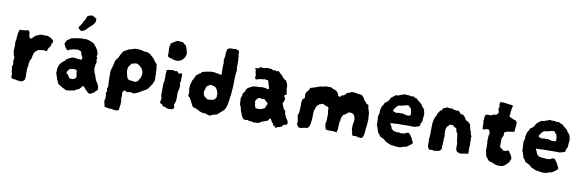

<svg xmlns="http://www.w3.org/2000/svg" viewBox="-56 -1218 5584 1838"><g transform="rotate(10 2736.5 -299.0)"><path d="M396 -422Q398 -406 391 -399Q386 -393 384.5 -386Q383 -379 382 -371Q380 -368 378.5 -365Q377 -362 375 -359Q371 -355 367.5 -350Q364 -345 361 -340Q359 -336 358 -331Q357 -326 355 -321Q354 -320 353.5 -318.5Q353 -317 352 -316Q351 -315 349.5 -315Q348 -315 347 -314H342Q320 -323 299 -315Q295 -314 292 -314Q289 -314 285 -314Q282 -313 279.5 -313Q277 -313 275 -312Q263 -307 254 -299Q245 -291 237 -282Q233 -270 228.5 -257.5Q224 -245 224 -230Q224 -229 223 -226.5Q222 -224 221 -222Q220 -218 218.5 -215.5Q217 -213 215 -209Q213 -203 210 -197Q207 -191 205 -185Q207 -178 204.5 -172Q202 -166 202 -160Q204 -151 202.5 -143.5Q201 -136 199 -128Q196 -119 196.5 -109.5Q197 -100 197 -91Q196 -80 196.5 -68Q197 -56 197 -45Q197 -38 196 -30Q195 -22 195 -14Q192 -8 190 -6Q183 5 173 9.5Q163 14 151 13Q143 12 134.5 11Q126 10 118 9Q114 8 108 6.5Q102 5 97 3Q93 4 90.5 4.5Q88 5 85 6Q72 2 61 -9Q62 -16 62 -23Q62 -30 63 -37Q62 -40 61.5 -44.5Q61 -49 59 -53Q58 -59 56 -65Q54 -71 55 -78Q54 -93 49 -113Q51 -115 52.5 -118.5Q54 -122 55 -125Q56 -128 56.5 -130.5Q57 -133 57 -136Q57 -138 58 -139.5Q59 -141 57 -143Q56 -146 55.5 -149.5Q55 -153 54 -156Q53 -166 54 -176Q55 -180 55.5 -183.5Q56 -187 57 -191Q59 -196 58.5 -202Q58 -208 53 -212Q52 -213 51.5 -214.5Q51 -216 49 -217Q48 -222 47.5 -228Q47 -234 45 -239Q44 -246 42.5 -252Q41 -258 41 -265Q43 -277 42 -288.5Q41 -300 44 -312Q44 -314 43.5 -317Q43 -320 43 -322Q42 -333 41.5 -344Q41 -355 45 -366Q47 -370 47 -375Q47 -380 47 -385Q47 -394 47.5 -402.5Q48 -411 52 -419Q52 -422 49 -429Q51 -434 52.5 -439.5Q54 -445 55 -450Q57 -455 58 -459.5Q59 -464 60 -468Q66 -474 71 -473Q81 -470 91.5 -472.5Q102 -475 112 -474Q115 -474 118 -475.5Q121 -477 124 -478Q141 -483 152 -477Q159 -465 160 -459Q161 -453 162 -430Q165 -419 173 -409Q175 -407 179.5 -406.5Q184 -406 186 -408Q190 -411 193 -413.5Q196 -416 199 -420Q205 -425 210.5 -430.5Q216 -436 220 -440Q231 -445 241.5 -450Q252 -455 265 -460H288L290 -461Q291 -461 291.5 -461.5Q292 -462 293 -461L296 -462Q308 -456 317 -459Q333 -464 348 -455Q357 -451 365 -447Q373 -443 382 -438Q385 -434 389 -430Q393 -426 396 -422Z M767 -677Q762 -661 752 -648Q742 -635 730 -626Q717 -616 706 -604.5Q695 -593 683 -580Q676 -576 670 -572Q664 -568 659 -566Q647 -560 639 -565Q633 -566 627 -574Q624 -576 621 -578.5Q618 -581 615 -582Q611 -590 616 -597Q621 -605 627.5 -614Q634 -623 641 -634Q642 -636 643.5 -640.5Q645 -645 647 -649Q652 -657 657 -664.5Q662 -672 666 -680Q668 -688 671 -695.5Q674 -703 678 -711Q682 -714 686.5 -716.5Q691 -719 697 -720Q701 -721 704 -722.5Q707 -724 711 -725Q714 -725 718 -725Q722 -725 726 -726Q732 -722 737.5 -719.5Q743 -717 748 -713Q756 -709 766 -704Q766 -697 766.5 -690Q767 -683 767 -677ZM899 -51Q898 -47 898 -42.5Q898 -38 897 -33Q890 -26 882 -19.5Q874 -13 868 -3Q859 1 849 6.5Q839 12 828 17Q815 14 804 3Q794 -6 784 -16Q774 -26 766 -38Q761 -44 750 -47Q746 -41 742 -36Q738 -31 734 -26Q730 -22 725.5 -17.5Q721 -13 716 -8Q704 -8 695 -0.5Q686 7 672 12Q668 13 662 13Q656 13 649 15Q641 17 632 18Q623 19 615 21Q602 24 590 17Q583 14 575.5 10Q568 6 560 2Q549 -5 538 -11.5Q527 -18 518 -24Q514 -29 512.5 -33.5Q511 -38 509 -41Q508 -45 506 -47.5Q504 -50 503 -54Q502 -60 498 -65Q494 -70 494 -77Q494 -81 492 -85Q487 -96 484 -107.5Q481 -119 477 -130Q478 -134 479 -138Q480 -142 481 -146Q481 -153 478 -159Q480 -164 481 -169Q482 -174 483 -178Q483 -183 485 -188Q487 -193 489 -197Q491 -201 492.5 -206Q494 -211 496 -215Q506 -226 516 -236Q526 -246 539 -253Q541 -257 543 -260Q545 -263 547 -267Q553 -272 560.5 -276Q568 -280 575 -285Q579 -286 582 -286.5Q585 -287 588 -289Q592 -290 601 -297Q619 -299 639 -297Q645 -296 651.5 -294Q658 -292 665 -293Q670 -293 675 -292Q680 -291 687 -290Q695 -293 697 -299Q699 -305 700 -313Q699 -315 697 -318Q695 -321 693 -324Q689 -333 684.5 -342.5Q680 -352 680 -363Q680 -365 678.5 -366Q677 -367 676 -369Q673 -370 669.5 -372Q666 -374 662 -375Q657 -377 652.5 -378Q648 -379 643 -381Q639 -380 633.5 -379.5Q628 -379 623 -378Q619 -378 614 -377.5Q609 -377 604 -377Q594 -374 584 -370.5Q574 -367 563 -367Q562 -364 560.5 -362Q559 -360 557 -358Q552 -357 547.5 -359Q543 -361 539 -363Q532 -368 529 -374Q526 -380 520 -384Q518 -386 518 -389Q518 -396 514.5 -401Q511 -406 508 -412Q507 -413 507 -417Q509 -423 513.5 -428Q518 -433 518 -439Q527 -456 544 -463Q557 -470 568 -480Q575 -480 580 -478Q581 -480 583 -480Q585 -480 587 -481Q593 -483 599 -485Q605 -487 612 -485Q623 -488 634 -489.5Q645 -491 655 -492Q669 -493 681 -492Q687 -490 690 -491Q701 -496 712 -492Q723 -488 734 -486Q737 -486 739 -485Q750 -479 763.5 -475Q777 -471 787 -462Q791 -456 795 -450.5Q799 -445 804 -440Q810 -434 814.5 -427Q819 -420 822 -413Q828 -403 831 -392Q835 -387 835 -376Q835 -372 835.5 -368.5Q836 -365 836 -360Q835 -358 833.5 -355.5Q832 -353 830 -351Q833 -346 835.5 -341Q838 -336 841 -331Q839 -328 838 -325Q837 -322 836 -320Q835 -314 838 -309Q841 -304 842 -299Q842 -294 841 -293Q833 -274 833 -255Q833 -249 831.5 -243Q830 -237 829 -231Q832 -215 837 -199Q838 -195 839 -190.5Q840 -186 843 -183Q848 -173 851 -164Q854 -155 857 -144Q863 -123 876 -105Q883 -94 889 -83Q895 -72 896 -59Q897 -57 897.5 -55Q898 -53 899 -51ZM675 -126Q675 -130 675 -133.5Q675 -137 674 -140Q670 -148 669.5 -156.5Q669 -165 669 -173Q669 -175 668.5 -177Q668 -179 667 -181Q662 -188 654.5 -189.5Q647 -191 639 -191Q635 -190 631 -190Q627 -190 622 -190Q611 -188 601 -183.5Q591 -179 585 -168Q583 -164 581 -161Q579 -158 576 -154Q575 -153 575 -147Q577 -145 577 -141Q577 -137 581 -133Q583 -132 586.5 -130Q590 -128 593 -125Q602 -112 608 -101Q614 -92 623 -94Q627 -95 630 -95.5Q633 -96 637 -94Q638 -94 640 -93.5Q642 -93 643 -94Q648 -96 652.5 -97.5Q657 -99 661 -101Q676 -111 675 -126Z M1421 -223Q1420 -222 1420.5 -220Q1421 -218 1420 -217Q1417 -210 1414.5 -203.5Q1412 -197 1409 -190Q1404 -176 1395 -166Q1388 -156 1381.5 -146.5Q1375 -137 1369 -128Q1359 -120 1348.5 -113.5Q1338 -107 1326 -102Q1320 -100 1317 -97Q1312 -91 1305 -89Q1300 -87 1295 -84.5Q1290 -82 1285 -77Q1275 -73 1265.5 -68Q1256 -63 1245 -62Q1242 -62 1239.5 -61.5Q1237 -61 1233 -60Q1229 -62 1224 -63.5Q1219 -65 1214 -68Q1205 -67 1196 -65.5Q1187 -64 1177 -62Q1173 -64 1169.5 -66Q1166 -68 1162 -69Q1158 -71 1155 -72.5Q1152 -74 1147 -72Q1143 -68 1140 -63Q1137 -58 1134 -52Q1133 -48 1133 -44Q1133 -40 1133 -37L1137 -20Q1137 -13 1135 -9Q1131 2 1134 14Q1138 27 1137.5 41Q1137 55 1137 69Q1133 79 1133 90Q1133 101 1131 112Q1131 115 1130 117Q1122 128 1110 128Q1099 128 1087.5 128Q1076 128 1065 123Q1062 122 1058 122Q1054 122 1050 122Q1041 123 1032 122.5Q1023 122 1014 118Q1010 116 1004.5 116Q999 116 994 116Q993 114 992 113.5Q991 113 991 112Q988 104 986 96Q984 88 983 81Q983 76 981 71Q979 66 978 61Q978 53 981 45.5Q984 38 985 31Q984 24 983.5 17.5Q983 11 984 5Q984 -1 982.5 -7Q981 -13 979 -20Q981 -23 983.5 -28Q986 -33 987 -37Q989 -44 986 -50Q983 -56 984 -66Q986 -70 987.5 -74.5Q989 -79 991 -84Q989 -96 988 -122.5Q987 -149 986.5 -174Q986 -199 987 -207Q985 -221 987 -233.5Q989 -246 993 -259Q994 -264 995.5 -267.5Q997 -271 999 -275Q1001 -282 1003.5 -294.5Q1006 -307 1007 -308Q1011 -324 1012 -330.5Q1013 -337 1016.5 -342.5Q1020 -348 1030 -361Q1040 -374 1048 -393Q1048 -393 1049.5 -396Q1051 -399 1052 -404Q1054 -406 1055 -407Q1056 -408 1057 -409L1064 -423Q1073 -442 1093 -450Q1099 -452 1105.5 -456.5Q1112 -461 1121 -466Q1134 -469 1148 -474Q1162 -479 1178 -483Q1184 -485 1191 -485Q1198 -485 1205 -486Q1210 -485 1215 -484.5Q1220 -484 1226 -484Q1235 -483 1243.5 -482Q1252 -481 1260 -476Q1264 -475 1268.5 -474.5Q1273 -474 1277 -473Q1284 -473 1292 -473Q1300 -473 1307 -471Q1310 -469 1320.5 -464Q1331 -459 1332 -459Q1336 -457 1337 -455Q1339 -453 1341 -450Q1343 -447 1346 -445Q1360 -435 1370.5 -422.5Q1381 -410 1391 -396Q1396 -387 1402 -383Q1405 -380 1407.5 -376.5Q1410 -373 1413 -369Q1413 -363 1413 -356.5Q1413 -350 1414 -344Q1414 -340 1415.5 -335Q1417 -330 1418 -325Q1417 -322 1417 -308.5Q1417 -295 1418 -290Q1423 -276 1418 -265Q1416 -259 1420 -253Q1421 -249 1420.5 -238Q1420 -227 1421 -223ZM1291 -261Q1290 -278 1284.5 -291.5Q1279 -305 1268 -317Q1259 -327 1250.5 -333.5Q1242 -340 1231 -346Q1213 -349 1199 -345Q1195 -341 1184.5 -340Q1174 -339 1171 -335Q1167 -327 1159.5 -317.5Q1152 -308 1150 -307Q1144 -294 1142.5 -278Q1141 -262 1144 -250Q1146 -240 1148 -231Q1150 -222 1152 -214Q1152 -211 1154 -209Q1156 -208 1157 -201Q1158 -194 1161 -192Q1163 -186 1168 -184.5Q1173 -183 1180 -178Q1183 -178 1186 -177.5Q1189 -177 1193 -177Q1201 -177 1208 -176.5Q1215 -176 1222 -174Q1232 -169 1246 -175Q1248 -177 1252.5 -178.5Q1257 -180 1259 -183Q1265 -184 1265.5 -189.5Q1266 -195 1268 -197Q1281 -213 1285.5 -229.5Q1290 -246 1291 -261Z M1675 -534Q1678 -527 1677 -519.5Q1676 -512 1674 -505Q1673 -499 1670 -493.5Q1667 -488 1665 -483Q1661 -477 1656.5 -472Q1652 -467 1648 -462Q1645 -461 1643 -458.5Q1641 -456 1638 -454Q1631 -449 1616 -444.5Q1601 -440 1592 -440Q1587 -440 1584 -442Q1578 -442 1572 -442.5Q1566 -443 1561 -443Q1558 -445 1554.5 -447Q1551 -449 1549 -451Q1544 -453 1538.5 -453Q1533 -453 1528 -453Q1524 -456 1518.5 -458.5Q1513 -461 1508 -463L1502 -481Q1503 -489 1504 -498.5Q1505 -508 1502 -518Q1499 -520 1502 -523Q1505 -530 1502 -537Q1499 -544 1502 -551Q1503 -553 1503 -557Q1500 -563 1503 -568.5Q1506 -574 1508 -578Q1507 -581 1507 -584.5Q1507 -588 1507 -590Q1508 -591 1508.5 -592.5Q1509 -594 1511 -595Q1519 -597 1524.5 -602.5Q1530 -608 1537 -611Q1544 -617 1552.5 -621Q1561 -625 1569 -629Q1577 -629 1583 -629Q1589 -629 1595 -627Q1598 -626 1602 -626Q1606 -626 1610 -626Q1624 -628 1632 -615Q1634 -610 1639 -609Q1644 -608 1648 -606Q1658 -597 1661 -583Q1663 -577 1665.5 -571Q1668 -565 1669 -559Q1671 -553 1672.5 -546.5Q1674 -540 1675 -534ZM1669 -304Q1667 -298 1667 -290.5Q1667 -283 1667 -275Q1668 -268 1667 -260.5Q1666 -253 1666 -246L1659 -236Q1664 -231 1665 -225Q1666 -219 1666 -212Q1666 -205 1666 -197.5Q1666 -190 1665 -182Q1664 -175 1661 -167Q1658 -159 1656 -150Q1656 -140 1655.5 -126.5Q1655 -113 1656 -100Q1657 -81 1654 -61.5Q1651 -42 1642 -25Q1642 -17 1644 -9.5Q1646 -2 1648 6Q1648 7 1647 8.5Q1646 10 1646 12Q1641 19 1634 24Q1633 24 1632 25H1628Q1617 25 1605.5 26.5Q1594 28 1580 25Q1576 23 1571.5 20Q1567 17 1562 15Q1558 15 1552.5 14.5Q1547 14 1542 13Q1534 4 1526 -6Q1523 -8 1519 -9Q1515 -10 1511 -12Q1504 -17 1506 -28Q1508 -39 1511 -47Q1514 -60 1510 -72L1506 -86Q1506 -94 1505 -101Q1504 -108 1505 -115Q1506 -125 1505.5 -134Q1505 -143 1505 -153Q1506 -167 1506 -180.5Q1506 -194 1506 -207Q1506 -212 1507 -213Q1512 -221 1512 -228.5Q1512 -236 1512 -244Q1511 -252 1512.5 -260.5Q1514 -269 1512 -276Q1512 -285 1512 -293.5Q1512 -302 1513 -311Q1514 -316 1514.5 -321.5Q1515 -327 1513 -334Q1522 -338 1528.5 -340Q1535 -342 1541 -342Q1545 -342 1549.5 -342Q1554 -342 1558 -343Q1568 -345 1575 -347Q1580 -346 1583.5 -343.5Q1587 -341 1591 -339Q1598 -339 1605 -342Q1612 -343 1617.5 -341Q1623 -339 1626 -331Q1627 -330 1627.5 -329Q1628 -328 1629 -327L1636 -323Q1643 -322 1648 -325.5Q1653 -329 1658 -330Q1664 -330 1665 -325Q1668 -318 1669 -304Z M2178 -447Q2173 -429 2172 -410.5Q2171 -392 2170 -374Q2169 -356 2169 -337.5Q2169 -319 2169 -301Q2169 -286 2167 -271Q2165 -256 2164 -240Q2164 -236 2163.5 -231Q2163 -226 2163 -221Q2163 -207 2159 -195Q2156 -182 2156 -169Q2156 -162 2155 -154Q2154 -146 2151 -138Q2150 -133 2150 -123Q2149 -115 2146 -107Q2144 -100 2142 -93.5Q2140 -87 2138 -79Q2134 -73 2130.5 -66.5Q2127 -60 2123 -54Q2114 -49 2108 -41Q2098 -33 2088.5 -24Q2079 -15 2070 -7Q2058 3 2046 3Q2045 3 2043.5 4Q2042 5 2040 5Q2021 7 2009 17Q2008 18 2006.5 18.5Q2005 19 2003 21Q1990 23 1976.5 19Q1963 15 1952 9H1936Q1932 9 1928 8.5Q1924 8 1919 7Q1892 1 1867 -16Q1864 -19 1860 -20Q1856 -21 1851 -22Q1845 -23 1839 -25Q1833 -27 1827 -29Q1822 -32 1819 -37.5Q1816 -43 1813 -47Q1808 -57 1804 -65.5Q1800 -74 1795 -84Q1791 -92 1786 -100.5Q1781 -109 1776 -116Q1776 -117 1777 -117Q1778 -117 1778 -118L1776 -120Q1776 -119 1775.5 -118.5Q1775 -118 1775 -117Q1774 -118 1772.5 -118.5Q1771 -119 1770 -120Q1766 -122 1764 -126.5Q1762 -131 1760 -135Q1763 -141 1763 -151Q1765 -164 1762 -174Q1758 -189 1758.5 -204Q1759 -219 1760 -235Q1760 -240 1764 -248Q1771 -265 1772 -278Q1782 -292 1788 -308Q1794 -324 1802 -338Q1807 -340 1810.5 -342Q1814 -344 1818 -345Q1820 -347 1821 -350Q1822 -353 1825 -355Q1828 -357 1832 -358.5Q1836 -360 1841 -361Q1843 -364 1844.5 -367Q1846 -370 1848 -373Q1851 -376 1852 -376Q1875 -384 1900 -388Q1904 -389 1908.5 -389.5Q1913 -390 1917 -391Q1930 -395 1943 -394Q1956 -393 1969 -394Q1972 -394 1975.5 -393Q1979 -392 1982 -391Q1985 -391 1990 -389Q1995 -387 1996 -389Q2006 -391 2010.5 -387Q2015 -383 2015 -383Q2017 -382 2023.5 -382.5Q2030 -383 2031 -383Q2040 -385 2041.5 -391.5Q2043 -398 2041 -398L2039 -400Q2040 -413 2038.5 -426Q2037 -439 2038 -452Q2039 -457 2039 -462.5Q2039 -468 2039 -473Q2038 -478 2039 -482.5Q2040 -487 2040 -492Q2040 -497 2040.5 -501.5Q2041 -506 2039 -509Q2036 -517 2036.5 -525Q2037 -533 2039 -541Q2042 -552 2043.5 -563Q2045 -574 2043 -587V-592Q2047 -602 2047.5 -612Q2048 -622 2049 -630Q2054 -637 2061.5 -639.5Q2069 -642 2073 -646Q2089 -647 2103 -646Q2117 -645 2131 -649Q2138 -646 2144.5 -644.5Q2151 -643 2156 -642Q2167 -634 2167 -621Q2167 -616 2167 -610Q2167 -604 2166 -598Q2167 -594 2169 -591Q2171 -588 2172 -583Q2171 -581 2170.5 -577.5Q2170 -574 2169 -570Q2170 -566 2171 -560Q2172 -554 2173 -549Q2173 -533 2173.5 -518Q2174 -503 2173 -488Q2173 -472 2173.5 -467Q2174 -462 2178 -447ZM2032 -195Q2029 -203 2027.5 -210.5Q2026 -218 2024 -224Q2021 -231 2016.5 -237Q2012 -243 2009 -250Q1999 -255 1994 -260Q1989 -262 1984.5 -263Q1980 -264 1975 -265Q1971 -267 1967.5 -268.5Q1964 -270 1960 -271Q1953 -268 1946.5 -265Q1940 -262 1934 -259Q1918 -252 1912 -233Q1911 -229 1911 -225Q1911 -221 1910 -216Q1909 -213 1906.5 -210Q1904 -207 1902 -202V-184Q1904 -171 1909.5 -159.5Q1915 -148 1928 -140Q1931 -139 1933.5 -136.5Q1936 -134 1940 -132Q1946 -126 1952 -126Q1968 -128 1983 -129.5Q1998 -131 2012 -137Q2018 -142 2021 -147Q2024 -151 2026 -154.5Q2028 -158 2031 -162V-179Q2031 -184 2031 -188Q2031 -192 2032 -195Z M2741 -49Q2744 -42 2743 -36Q2742 -30 2739 -24Q2738 -23 2735 -21.5Q2732 -20 2730 -18Q2726 -17 2723 -17Q2720 -17 2716 -15Q2701 -12 2698 1Q2697 3 2694 6Q2687 7 2684 8.5Q2681 10 2672 15Q2665 15 2658 17Q2651 19 2645 25Q2643 25 2642 25.5Q2641 26 2639 26Q2635 28 2630 24.5Q2625 21 2625 16V10Q2621 8 2615.5 10Q2610 12 2607 6V-9Q2604 -11 2601.5 -12.5Q2599 -14 2596 -15Q2592 -23 2587 -32Q2582 -41 2577 -48Q2573 -51 2570 -50Q2567 -49 2565 -47Q2563 -45 2562 -42.5Q2561 -40 2559 -38Q2557 -36 2556 -33Q2555 -30 2553 -28Q2540 -22 2527 -17.5Q2514 -13 2502 -10Q2495 -5 2488 -1Q2481 3 2475 7Q2469 8 2463 10Q2457 12 2452 13Q2446 10 2440.5 11.5Q2435 13 2427 15Q2418 13 2408 10.5Q2398 8 2387 6Q2384 7 2381 7Q2378 7 2376 8Q2372 6 2369.5 4Q2367 2 2363 1Q2358 -1 2354 1Q2350 3 2345 5Q2340 3 2334 2.5Q2328 2 2322 1Q2317 -4 2313.5 -8Q2310 -12 2309 -18Q2307 -20 2305 -21.5Q2303 -23 2302 -24Q2298 -38 2293 -48Q2279 -78 2274 -114Q2272 -116 2270 -118.5Q2268 -121 2265 -124Q2264 -133 2263 -141.5Q2262 -150 2260 -160Q2262 -166 2262 -171Q2260 -181 2258 -189Q2262 -201 2266.5 -213Q2271 -225 2269 -238Q2271 -242 2274 -245.5Q2277 -249 2279 -252Q2288 -262 2292 -275Q2295 -286 2302.5 -294Q2310 -302 2319 -307Q2330 -312 2340.5 -317.5Q2351 -323 2361 -327Q2363 -327 2366.5 -326.5Q2370 -326 2372 -327Q2390 -330 2403 -329Q2409 -328 2415 -329Q2421 -330 2426 -330L2447 -334Q2453 -333 2459 -331Q2465 -329 2471 -332Q2473 -332 2474.5 -331.5Q2476 -331 2477 -331Q2482 -329 2486 -326.5Q2490 -324 2495 -324Q2506 -322 2509 -328Q2508 -345 2506.5 -350Q2505 -355 2500 -366Q2497 -372 2496 -378.5Q2495 -385 2494 -391Q2493 -395 2492.5 -398.5Q2492 -402 2488 -406Q2475 -410 2456 -412H2450Q2441 -408 2431 -408Q2421 -408 2410 -406Q2403 -405 2395.5 -402Q2388 -399 2380 -397Q2372 -393 2364 -401Q2361 -410 2361.5 -419.5Q2362 -429 2363 -439Q2361 -446 2358 -455.5Q2355 -465 2355 -478L2356 -485Q2355 -487 2352.5 -489Q2350 -491 2348 -492Q2345 -495 2347 -498Q2347 -501 2350 -501Q2358 -503 2365 -504Q2372 -505 2379 -506L2391 -518Q2393 -519 2396 -519Q2419 -515 2429.5 -516Q2440 -517 2462 -524Q2473 -523 2483.5 -521Q2494 -519 2505 -520Q2508 -517 2511.5 -514.5Q2515 -512 2519 -509Q2524 -511 2529 -512.5Q2534 -514 2538 -515Q2544 -511 2551 -507Q2556 -506 2559.5 -509Q2563 -512 2567 -512Q2576 -511 2581.5 -503.5Q2587 -496 2594 -491Q2600 -487 2605.5 -481Q2611 -475 2617 -470Q2619 -467 2621 -464Q2623 -461 2624 -458Q2629 -454 2633 -451.5Q2637 -449 2640 -445Q2645 -441 2650.5 -439Q2656 -437 2659 -432Q2661 -427 2663 -421.5Q2665 -416 2670 -412Q2673 -402 2676 -391.5Q2679 -381 2677 -370Q2677 -365 2676 -361Q2678 -356 2679 -350Q2680 -344 2682 -339V-334Q2682 -331 2681.5 -327.5Q2681 -324 2682 -322Q2684 -316 2687 -313Q2687 -307 2682 -302Q2680 -301 2677 -300Q2674 -299 2672 -297Q2660 -290 2669 -279Q2670 -278 2672.5 -275.5Q2675 -273 2676 -270Q2677 -266 2677 -261.5Q2677 -257 2678 -252Q2674 -233 2663 -216Q2666 -202 2672.5 -189Q2679 -176 2684 -162Q2689 -159 2692 -156Q2695 -153 2699 -151Q2700 -148 2700.5 -147Q2701 -146 2701 -144Q2701 -134 2703.5 -124Q2706 -114 2710 -105Q2714 -96 2718 -88Q2722 -80 2728 -72Q2733 -68 2736 -61Q2739 -54 2741 -49ZM2522 -184Q2516 -199 2507 -204Q2496 -209 2493 -217Q2492 -221 2489 -222Q2486 -223 2483 -224Q2479 -224 2473.5 -223.5Q2468 -223 2463 -222Q2457 -222 2451.5 -224Q2446 -226 2441 -227Q2432 -227 2424 -222Q2420 -219 2417 -216.5Q2414 -214 2411 -210L2398 -186Q2400 -180 2403 -175.5Q2406 -171 2403 -163Q2405 -154 2407.5 -144.5Q2410 -135 2415 -126Q2417 -124 2418 -124Q2429 -122 2440 -122Q2451 -122 2461 -123Q2465 -123 2467 -124Q2478 -130 2494 -135Q2500 -136 2505 -144Q2509 -153 2513 -163.5Q2517 -174 2522 -184ZM2310 -20Q2310 -20 2309.5 -20Q2309 -20 2309 -18Q2311 -20 2310 -20Z M3497 -187Q3496 -179 3495.5 -169.5Q3495 -160 3494 -151Q3493 -143 3493 -136Q3493 -129 3490 -121Q3488 -116 3488 -110.5Q3488 -105 3488 -99Q3488 -94 3488 -88.5Q3488 -83 3487 -78Q3486 -70 3484.5 -61.5Q3483 -53 3481 -45Q3480 -41 3478 -36.5Q3476 -32 3474 -29L3467 -22Q3461 -16 3453 -18Q3448 -20 3443.5 -21Q3439 -22 3434 -18Q3427 -23 3417 -26H3406Q3404 -26 3402 -27Q3400 -28 3398 -28Q3395 -27 3392 -26Q3389 -25 3387 -24Q3381 -24 3379 -25Q3368 -34 3368 -47Q3367 -58 3364 -68.5Q3361 -79 3358 -90Q3360 -98 3359.5 -107Q3359 -116 3360 -125Q3361 -130 3360.5 -135.5Q3360 -141 3364 -146Q3364 -158 3367 -173Q3368 -177 3367 -182Q3366 -192 3363.5 -201.5Q3361 -211 3356 -220Q3354 -224 3351.5 -227.5Q3349 -231 3344 -232Q3340 -235 3335 -237Q3330 -239 3326 -241Q3319 -238 3314 -237Q3312 -238 3309 -239Q3306 -240 3304 -241Q3303 -240 3301.5 -240Q3300 -240 3299 -239Q3293 -230 3284 -224Q3280 -223 3276 -219.5Q3272 -216 3268 -213Q3265 -210 3260.5 -209Q3256 -208 3251 -206Q3250 -203 3249.5 -200Q3249 -197 3247 -194Q3246 -192 3244.5 -189Q3243 -186 3242 -184Q3237 -170 3236 -158Q3235 -155 3235 -152Q3237 -146 3234.5 -142.5Q3232 -139 3230 -135Q3229 -118 3228.5 -101Q3228 -84 3227 -67Q3227 -61 3226 -57Q3224 -51 3222.5 -44.5Q3221 -38 3219 -31L3198 -35Q3193 -35 3187 -35Q3181 -35 3175 -36H3155Q3148 -36 3141 -36Q3134 -36 3127 -37Q3116 -37 3111 -45Q3107 -57 3104 -69.5Q3101 -82 3101 -95Q3101 -99 3101.5 -103Q3102 -107 3104 -110Q3106 -118 3106.5 -124Q3107 -130 3107 -137Q3106 -151 3107.5 -166Q3109 -181 3108 -195Q3107 -199 3107 -202Q3107 -205 3107 -208Q3106 -213 3104 -217Q3102 -221 3103 -225Q3103 -230 3103.5 -235Q3104 -240 3104 -245Q3101 -249 3098.5 -252Q3096 -255 3092 -259Q3089 -259 3085.5 -259.5Q3082 -260 3078 -261Q3074 -263 3068.5 -266Q3063 -269 3058 -271Q3054 -273 3049.5 -275Q3045 -277 3042 -278Q3034 -275 3025 -270Q3022 -269 3018.5 -268.5Q3015 -268 3011 -267Q3006 -262 3000.5 -257Q2995 -252 2989 -246Q2987 -242 2985 -237.5Q2983 -233 2981 -228Q2975 -214 2971.5 -199.5Q2968 -185 2968 -168V-135Q2968 -118 2966 -101.5Q2964 -85 2961 -68Q2960 -61 2957.5 -55Q2955 -49 2953 -41Q2948 -34 2942 -28.5Q2936 -23 2928 -21Q2914 -22 2909.5 -21.5Q2905 -21 2891 -16Q2887 -15 2883.5 -14Q2880 -13 2875 -12Q2870 -11 2866 -12Q2862 -13 2852 -16Q2848 -22 2842.5 -29Q2837 -36 2832 -43Q2833 -46 2833.5 -49Q2834 -52 2835 -54Q2837 -67 2835 -79Q2832 -91 2830 -103Q2828 -115 2825 -125Q2825 -133 2828.5 -138Q2832 -143 2833 -151Q2835 -158 2835.5 -167.5Q2836 -177 2837 -186Q2837 -196 2837 -205.5Q2837 -215 2839 -223Q2839 -230 2838 -232Q2835 -252 2840 -271Q2842 -276 2842.5 -279.5Q2843 -283 2844 -285Q2847 -291 2852 -293Q2857 -295 2861 -299Q2866 -308 2863.5 -317Q2861 -326 2860 -336Q2862 -341 2864 -346.5Q2866 -352 2867 -358Q2875 -366 2881.5 -375Q2888 -384 2894 -392Q2896 -394 2896 -399Q2896 -404 2900 -406Q2902 -407 2904.5 -407.5Q2907 -408 2908 -409Q2925 -414 2942 -419Q2959 -424 2975 -431Q2993 -439 3011 -439Q3013 -439 3015 -439.5Q3017 -440 3020 -440Q3033 -445 3046.5 -446Q3060 -447 3074 -447H3086Q3091 -446 3096.5 -444.5Q3102 -443 3107 -439Q3115 -435 3122.5 -431.5Q3130 -428 3139 -427Q3143 -426 3145.5 -423.5Q3148 -421 3151 -419Q3156 -415 3159.5 -410Q3163 -405 3167 -400Q3169 -396 3170.5 -391.5Q3172 -387 3173 -382Q3177 -378 3181 -374Q3185 -370 3192 -371Q3197 -376 3202 -380.5Q3207 -385 3211 -390Q3214 -389 3220 -389L3245 -406Q3247 -411 3249 -414Q3251 -417 3252 -421Q3257 -422 3262 -422.5Q3267 -423 3272 -424Q3279 -428 3285 -430.5Q3291 -433 3297 -437Q3302 -437 3307.5 -436.5Q3313 -436 3318 -436Q3322 -435 3326.5 -435.5Q3331 -436 3335 -434Q3348 -430 3361 -429.5Q3374 -429 3387 -427Q3389 -425 3395 -425L3417 -404Q3417 -403 3418 -402Q3419 -401 3419 -400Q3428 -374 3449 -363Q3450 -361 3450.5 -357.5Q3451 -354 3452 -352Q3458 -346 3465 -346Q3477 -344 3476 -335Q3476 -323 3479.5 -311Q3483 -299 3487 -288L3494 -263Q3494 -256 3494.5 -247Q3495 -238 3495 -230Q3495 -226 3495.5 -222.5Q3496 -219 3497 -215Q3500 -202 3497 -187Z M4016 -353Q4015 -343 4014.5 -332.5Q4014 -322 4012 -312Q4011 -302 4011 -290.5Q4011 -279 4007 -267Q4005 -264 4002 -260.5Q3999 -257 3996 -252Q3996 -248 3996.5 -245Q3997 -242 3998 -238Q3996 -233 3992 -229.5Q3988 -226 3984 -224Q3974 -221 3965.5 -218Q3957 -215 3948 -213Q3934 -211 3919 -212.5Q3904 -214 3889 -213Q3876 -213 3861.5 -212.5Q3847 -212 3832 -212H3776Q3772 -209 3767.5 -210Q3763 -211 3759 -209Q3755 -211 3750 -209.5Q3745 -208 3740 -210Q3736 -209 3732.5 -208.5Q3729 -208 3724 -207Q3720 -208 3717 -209.5Q3714 -211 3710 -208Q3712 -205 3714.5 -201.5Q3717 -198 3718 -193Q3721 -189 3723 -185Q3725 -181 3727 -176Q3729 -172 3730 -167.5Q3731 -163 3732 -159Q3737 -154 3743 -149Q3749 -144 3755 -139Q3760 -138 3765.5 -137Q3771 -136 3776 -135Q3782 -134 3788 -133Q3794 -132 3801 -133Q3808 -135 3814 -132.5Q3820 -130 3827 -129Q3836 -130 3845.5 -131Q3855 -132 3864 -133Q3868 -136 3872.5 -138.5Q3877 -141 3881 -144Q3894 -147 3907 -143Q3910 -138 3914.5 -133Q3919 -128 3923 -122Q3929 -113 3935 -104.5Q3941 -96 3943 -85Q3945 -80 3949 -75Q3953 -70 3955 -66Q3956 -61 3954.5 -57Q3953 -53 3952 -48Q3948 -44 3942 -41Q3941 -41 3940 -39Q3939 -37 3937 -36Q3931 -32 3925 -28Q3919 -24 3914 -20Q3900 -8 3885 -8Q3879 -8 3876 -7Q3871 -6 3866 -3Q3861 0 3855 2Q3850 2 3845 3.5Q3840 5 3835 6Q3832 6 3828 5.5Q3824 5 3820 5Q3811 6 3802 4Q3793 2 3784 2Q3781 1 3778 0Q3775 -1 3772 -1Q3755 0 3740 -6.5Q3725 -13 3710 -20Q3698 -23 3693 -31Q3686 -39 3677.5 -44.5Q3669 -50 3659 -54Q3653 -56 3647 -59.5Q3641 -63 3634 -67Q3633 -71 3631 -75Q3629 -79 3627 -83Q3625 -86 3621.5 -89Q3618 -92 3615 -95Q3612 -98 3610 -102Q3605 -119 3600 -135.5Q3595 -152 3587 -168Q3588 -175 3588.5 -182.5Q3589 -190 3587 -199Q3586 -201 3586 -204Q3586 -207 3586 -209Q3586 -214 3586.5 -217.5Q3587 -221 3586 -224Q3585 -232 3584 -240Q3583 -248 3585 -255Q3587 -263 3589 -271Q3591 -279 3594 -288Q3593 -290 3593 -294Q3593 -298 3592 -302Q3594 -313 3596 -324Q3598 -335 3601 -345Q3604 -351 3607.5 -356.5Q3611 -362 3615 -368Q3622 -380 3626 -391Q3638 -397 3640.5 -398.5Q3643 -400 3645 -403Q3647 -406 3658 -415Q3657 -418 3663 -424Q3669 -430 3667 -434Q3676 -451 3693 -461Q3699 -465 3704.5 -469.5Q3710 -474 3714 -478Q3719 -481 3723.5 -480.5Q3728 -480 3732 -480Q3735 -481 3738.5 -481.5Q3742 -482 3746 -483Q3748 -484 3751 -485Q3754 -486 3756 -488Q3758 -489 3760 -490Q3762 -491 3764 -491Q3773 -492 3781 -496Q3789 -500 3796 -504Q3811 -498 3827 -500Q3837 -501 3846.5 -499Q3856 -497 3864 -494L3878 -498Q3886 -497 3893 -493Q3900 -489 3907 -485H3916Q3917 -484 3918 -483.5Q3919 -483 3920 -482Q3931 -472 3941 -463.5Q3951 -455 3962 -446Q3977 -436 3981 -422Q3985 -416 3988 -413Q4000 -403 4009 -386Q4009 -384 4009.5 -380.5Q4010 -377 4010 -374Q4009 -369 4012 -364Q4015 -359 4016 -353ZM3889 -320V-345Q3889 -350 3888 -351Q3887 -354 3885.5 -357Q3884 -360 3883 -361V-378L3880 -381Q3876 -381 3870 -383Q3868 -392 3865 -397Q3862 -401 3857 -402Q3852 -403 3846 -405Q3833 -401 3818 -398Q3803 -395 3789 -390Q3782 -389 3776 -389Q3770 -389 3764 -388Q3754 -384 3746.5 -375.5Q3739 -367 3732 -359Q3728 -354 3725 -348Q3722 -342 3718 -337Q3717 -336 3717 -331Q3720 -323 3726 -321Q3732 -320 3738 -318Q3744 -316 3751 -314Q3754 -315 3756.5 -315Q3759 -315 3762 -316Q3774 -321 3782 -317Q3790 -316 3796.5 -317Q3803 -318 3810 -319Q3816 -316 3822.5 -315Q3829 -314 3835 -312Q3848 -308 3860 -308Q3872 -308 3884 -311Q3889 -316 3889 -320Z M4498 -147Q4498 -139 4498.5 -130.5Q4499 -122 4497 -114Q4495 -109 4496 -105Q4498 -100 4496.5 -94.5Q4495 -89 4496 -84Q4498 -77 4497 -68.5Q4496 -60 4497 -52Q4493 -45 4484 -45Q4474 -45 4462.5 -44Q4451 -43 4440 -39Q4434 -37 4427 -37Q4420 -37 4413 -37Q4407 -41 4404 -44Q4392 -40 4384 -53Q4380 -59 4377.5 -66Q4375 -73 4375 -81Q4376 -89 4375 -97Q4374 -105 4375 -114Q4377 -129 4371 -143Q4370 -146 4369 -149Q4368 -152 4368 -155Q4368 -166 4367 -177.5Q4366 -189 4363 -199Q4362 -204 4361.5 -208.5Q4361 -213 4361 -217Q4358 -229 4348 -236Q4347 -244 4346 -250.5Q4345 -257 4343 -265Q4341 -267 4335 -271Q4331 -274 4325.5 -276Q4320 -278 4315 -281Q4313 -283 4310.5 -286.5Q4308 -290 4305 -293H4299Q4295 -292 4292 -291.5Q4289 -291 4284 -292Q4282 -293 4279 -292.5Q4276 -292 4274 -292Q4269 -285 4264 -277Q4260 -274 4256.5 -271.5Q4253 -269 4251 -267Q4248 -264 4248 -261L4241 -240Q4243 -234 4241 -228.5Q4239 -223 4242 -217Q4243 -214 4242 -211Q4241 -208 4240 -206Q4237 -202 4239 -200Q4241 -198 4242 -195Q4243 -194 4244 -191Q4244 -179 4244 -168Q4244 -157 4240 -146Q4241 -142 4241.5 -138.5Q4242 -135 4243 -130Q4242 -124 4240.5 -116.5Q4239 -109 4240 -101Q4241 -96 4240.5 -90Q4240 -84 4238 -78Q4237 -75 4238 -72Q4241 -60 4238 -51Q4235 -42 4227 -32Q4226 -31 4223 -30Q4220 -29 4218 -28Q4216 -26 4214 -25.5Q4212 -25 4210 -24Q4206 -24 4202 -24.5Q4198 -25 4195 -25Q4191 -24 4188.5 -22.5Q4186 -21 4181 -18Q4168 -20 4154.5 -23Q4141 -26 4128 -21Q4122 -22 4118 -26Q4114 -30 4111 -35Q4107 -41 4106 -48.5Q4105 -56 4103 -63Q4105 -80 4105 -86.5Q4105 -93 4102 -116Q4105 -132 4106 -148.5Q4107 -165 4107 -181Q4107 -202 4107 -224Q4107 -246 4108 -268Q4108 -274 4109 -280Q4110 -286 4111 -291Q4113 -302 4115 -312Q4117 -322 4120 -331Q4122 -338 4127 -343Q4132 -348 4134 -355Q4136 -369 4142.5 -379.5Q4149 -390 4156 -400Q4161 -414 4174 -411Q4176 -411 4176 -412Q4179 -415 4177.5 -420Q4176 -425 4180 -429Q4189 -437 4201 -441.5Q4213 -446 4223 -450Q4232 -450 4235 -448Q4248 -444 4260 -448Q4269 -450 4276 -443Q4286 -441 4295 -439Q4304 -437 4314 -435Q4318 -436 4322 -436.5Q4326 -437 4330 -438Q4340 -434 4346.5 -426.5Q4353 -419 4360 -411Q4365 -407 4371 -408Q4377 -409 4384 -407Q4389 -402 4394.5 -396Q4400 -390 4406 -385Q4407 -381 4408.5 -377.5Q4410 -374 4411 -370Q4416 -369 4418 -365Q4420 -361 4421 -358Q4431 -354 4441 -352Q4446 -347 4450 -340.5Q4454 -334 4463 -334Q4465 -324 4467 -316Q4469 -308 4471 -300Q4473 -285 4478 -274Q4482 -266 4485 -257.5Q4488 -249 4488 -239Q4489 -233 4492.5 -228Q4496 -223 4498 -217Q4497 -213 4496.5 -209Q4496 -205 4496 -200Q4496 -196 4496.5 -193Q4497 -190 4498 -185Q4498 -183 4498.5 -179.5Q4499 -176 4498 -174Q4496 -167 4497 -160Q4498 -153 4498 -147Z M4912 -72Q4907 -62 4903 -52Q4899 -42 4894 -32L4873 -12Q4854 9 4828 13Q4815 15 4801.5 14.5Q4788 14 4774 10Q4766 8 4757.5 4.5Q4749 1 4741 -3Q4735 -6 4728 -7.5Q4721 -9 4713 -10Q4710 -12 4706 -14.5Q4702 -17 4697 -20Q4690 -32 4680.5 -42Q4671 -52 4666 -67Q4666 -79 4665 -83.5Q4664 -88 4659 -102V-168Q4659 -176 4658.5 -183.5Q4658 -191 4656 -198Q4655 -205 4655.5 -210Q4656 -215 4657 -222Q4660 -234 4657 -247Q4660 -259 4664 -271Q4664 -277 4661 -288Q4658 -299 4654 -309Q4649 -309 4644 -310Q4639 -311 4633 -312Q4627 -310 4620.5 -308Q4614 -306 4606 -304Q4603 -302 4597 -302Q4596 -302 4593.5 -304.5Q4591 -307 4591 -308Q4590 -311 4590 -314Q4590 -317 4590 -320Q4589 -328 4589 -337Q4589 -346 4589 -354Q4589 -362 4588 -369.5Q4587 -377 4585 -384Q4586 -389 4587 -393.5Q4588 -398 4589 -402V-421Q4589 -429 4591.5 -435Q4594 -441 4602 -446Q4608 -448 4615.5 -448Q4623 -448 4632 -448Q4640 -447 4648.5 -448.5Q4657 -450 4664 -457Q4666 -459 4669.5 -459Q4673 -459 4675 -459Q4695 -458 4710 -475Q4711 -481 4716 -492Q4713 -499 4711 -507.5Q4709 -516 4706 -524Q4708 -527 4710 -530Q4712 -533 4713 -537Q4715 -542 4713 -546.5Q4711 -551 4712 -554Q4710 -559 4710 -561Q4710 -563 4708 -568Q4709 -570 4710 -572.5Q4711 -575 4712 -577Q4713 -581 4714 -583.5Q4715 -586 4716 -590H4727Q4732 -589 4737.5 -588.5Q4743 -588 4748 -589Q4750 -589 4753 -588.5Q4756 -588 4759 -588Q4776 -586 4792.5 -583Q4809 -580 4825 -580Q4827 -580 4829.5 -579Q4832 -578 4833 -577Q4837 -575 4840 -572Q4839 -568 4837 -564.5Q4835 -561 4834 -558Q4833 -554 4832.5 -549Q4832 -544 4831 -539Q4830 -532 4829 -525Q4828 -518 4826 -509Q4827 -508 4827 -504Q4827 -500 4828 -497Q4827 -490 4825.5 -484Q4824 -478 4823 -470Q4836 -460 4851.5 -453Q4867 -446 4889 -440Q4900 -433 4902 -417Q4902 -394 4899 -371Q4898 -362 4897 -353Q4896 -344 4897 -335Q4884 -327 4866 -327Q4863 -327 4860 -326Q4857 -325 4855 -325Q4839 -324 4830.5 -322Q4822 -320 4804 -312Q4801 -308 4801 -301Q4800 -295 4799.5 -289Q4799 -283 4800 -276Q4800 -276 4800 -275.5Q4800 -275 4798 -274Q4792 -262 4789 -256Q4786 -250 4785.5 -244Q4785 -238 4785 -224V-176Q4785 -171 4786 -170Q4787 -161 4795 -155Q4799 -154 4802.5 -153Q4806 -152 4808 -148Q4817 -136 4828.5 -135.5Q4840 -135 4853 -139Q4857 -141 4861 -143Q4865 -145 4869 -146Q4877 -144 4879 -137Q4881 -130 4886 -125Q4891 -120 4894.5 -114Q4898 -108 4902 -102Q4904 -96 4907 -88.5Q4910 -81 4912 -72Z M5430 -353Q5429 -343 5428.5 -332.5Q5428 -322 5426 -312Q5425 -302 5425 -290.5Q5425 -279 5421 -267Q5419 -264 5416 -260.5Q5413 -257 5410 -252Q5410 -248 5410.5 -245Q5411 -242 5412 -238Q5410 -233 5406 -229.5Q5402 -226 5398 -224Q5388 -221 5379.5 -218Q5371 -215 5362 -213Q5348 -211 5333 -212.5Q5318 -214 5303 -213Q5290 -213 5275.5 -212.5Q5261 -212 5246 -212H5190Q5186 -209 5181.5 -210Q5177 -211 5173 -209Q5169 -211 5164 -209.5Q5159 -208 5154 -210Q5150 -209 5146.5 -208.5Q5143 -208 5138 -207Q5134 -208 5131 -209.5Q5128 -211 5124 -208Q5126 -205 5128.5 -201.5Q5131 -198 5132 -193Q5135 -189 5137 -185Q5139 -181 5141 -176Q5143 -172 5144 -167.5Q5145 -163 5146 -159Q5151 -154 5157 -149Q5163 -144 5169 -139Q5174 -138 5179.5 -137Q5185 -136 5190 -135Q5196 -134 5202 -133Q5208 -132 5215 -133Q5222 -135 5228 -132.5Q5234 -130 5241 -129Q5250 -130 5259.5 -131Q5269 -132 5278 -133Q5282 -136 5286.5 -138.5Q5291 -141 5295 -144Q5308 -147 5321 -143Q5324 -138 5328.5 -133Q5333 -128 5337 -122Q5343 -113 5349 -104.5Q5355 -96 5357 -85Q5359 -80 5363 -75Q5367 -70 5369 -66Q5370 -61 5368.5 -57Q5367 -53 5366 -48Q5362 -44 5356 -41Q5355 -41 5354 -39Q5353 -37 5351 -36Q5345 -32 5339 -28Q5333 -24 5328 -20Q5314 -8 5299 -8Q5293 -8 5290 -7Q5285 -6 5280 -3Q5275 0 5269 2Q5264 2 5259 3.5Q5254 5 5249 6Q5246 6 5242 5.5Q5238 5 5234 5Q5225 6 5216 4Q5207 2 5198 2Q5195 1 5192 0Q5189 -1 5186 -1Q5169 0 5154 -6.5Q5139 -13 5124 -20Q5112 -23 5107 -31Q5100 -39 5091.5 -44.5Q5083 -50 5073 -54Q5067 -56 5061 -59.5Q5055 -63 5048 -67Q5047 -71 5045 -75Q5043 -79 5041 -83Q5039 -86 5035.5 -89Q5032 -92 5029 -95Q5026 -98 5024 -102Q5019 -119 5014 -135.5Q5009 -152 5001 -168Q5002 -175 5002.5 -182.5Q5003 -190 5001 -199Q5000 -201 5000 -204Q5000 -207 5000 -209Q5000 -214 5000.5 -217.5Q5001 -221 5000 -224Q4999 -232 4998 -240Q4997 -248 4999 -255Q5001 -263 5003 -271Q5005 -279 5008 -288Q5007 -290 5007 -294Q5007 -298 5006 -302Q5008 -313 5010 -324Q5012 -335 5015 -345Q5018 -351 5021.5 -356.5Q5025 -362 5029 -368Q5036 -380 5040 -391Q5052 -397 5054.5 -398.5Q5057 -400 5059 -403Q5061 -406 5072 -415Q5071 -418 5077 -424Q5083 -430 5081 -434Q5090 -451 5107 -461Q5113 -465 5118.5 -469.5Q5124 -474 5128 -478Q5133 -481 5137.5 -480.5Q5142 -480 5146 -480Q5149 -481 5152.5 -481.5Q5156 -482 5160 -483Q5162 -484 5165 -485Q5168 -486 5170 -488Q5172 -489 5174 -490Q5176 -491 5178 -491Q5187 -492 5195 -496Q5203 -500 5210 -504Q5225 -498 5241 -500Q5251 -501 5260.5 -499Q5270 -497 5278 -494L5292 -498Q5300 -497 5307 -493Q5314 -489 5321 -485H5330Q5331 -484 5332 -483.5Q5333 -483 5334 -482Q5345 -472 5355 -463.5Q5365 -455 5376 -446Q5391 -436 5395 -422Q5399 -416 5402 -413Q5414 -403 5423 -386Q5423 -384 5423.5 -380.5Q5424 -377 5424 -374Q5423 -369 5426 -364Q5429 -359 5430 -353ZM5303 -320V-345Q5303 -350 5302 -351Q5301 -354 5299.5 -357Q5298 -360 5297 -361V-378L5294 -381Q5290 -381 5284 -383Q5282 -392 5279 -397Q5276 -401 5271 -402Q5266 -403 5260 -405Q5247 -401 5232 -398Q5217 -395 5203 -390Q5196 -389 5190 -389Q5184 -389 5178 -388Q5168 -384 5160.5 -375.5Q5153 -367 5146 -359Q5142 -354 5139 -348Q5136 -342 5132 -337Q5131 -336 5131 -331Q5134 -323 5140 -321Q5146 -320 5152 -318Q5158 -316 5165 -314Q5168 -315 5170.5 -315Q5173 -315 5176 -316Q5188 -321 5196 -317Q5204 -316 5210.5 -317Q5217 -318 5224 -319Q5230 -316 5236.5 -315Q5243 -314 5249 -312Q5262 -308 5274 -308Q5286 -308 5298 -311Q5303 -316 5303 -320Z"/></g></svg>

Font: Daruma Drop One
Style: Regular
Weight: 400
Designer: Maniackers Design
Version: Version 1.000